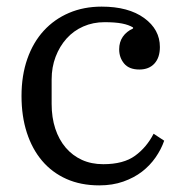

<svg xmlns="http://www.w3.org/2000/svg" viewBox="-20 -548 556 580"><path d="M280 12Q224 12 180.5 -7.5Q137 -27 107 -62.5Q77 -98 61 -147.5Q45 -197 45 -258Q45 -320 62.5 -370Q80 -420 112 -455Q144 -490 188.5 -509Q233 -528 287 -528Q368 -528 415.5 -493.5Q463 -459 463 -406Q463 -374 446.5 -356Q430 -338 401 -338Q370 -338 355 -356Q340 -374 340 -399Q340 -421 351 -437Q362 -453 382 -462V-465Q369 -473 348.5 -477Q328 -481 296 -481Q261 -481 231.5 -468Q202 -455 181 -431.5Q160 -408 148 -376.5Q136 -345 136 -308V-234Q136 -193 147 -159.5Q158 -126 178.5 -102Q199 -78 227.5 -65Q256 -52 292 -52Q353 -52 388 -77.5Q423 -103 444 -144L476 -123Q467 -97 450 -72.5Q433 -48 409 -29.5Q385 -11 352.5 0.5Q320 12 280 12Z"/></svg>

Font: IBM Plex Serif
Style: Regular
Weight: 400
Designer: Mike Abbink, Paul van der Laan, Pieter van Rosmalen
Foundry: Bold Monday
Version: Version 3.001